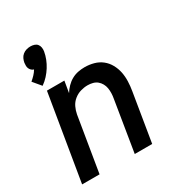

<svg xmlns="http://www.w3.org/2000/svg" viewBox="-182 -905 964 1030"><g transform="rotate(-30 300.0 -390.0)"><path d="M108 -564 67 -613Q80 -624 91.5 -636Q103 -648 112 -663Q104 -665 97.5 -671Q91 -677 87.5 -685Q84 -693 84 -702Q84 -711 85 -720Q87 -732 92.5 -744Q98 -756 108.5 -764.5Q119 -773 131.5 -776.5Q144 -780 156 -780Q168 -780 179.5 -776.5Q191 -773 198 -764.5Q205 -756 207 -744Q209 -732 207 -720Q203 -697 194.5 -675.5Q186 -654 173.5 -634Q161 -614 144.5 -596Q128 -578 108 -564ZM27 0 115 -530H223L211 -459Q222 -477 237.5 -493Q253 -509 272 -519.5Q291 -530 311.5 -534Q332 -538 352 -538Q381 -538 408.5 -530.5Q436 -523 457.5 -506Q479 -489 492.5 -464.5Q506 -440 511.5 -413Q517 -386 516 -356.5Q515 -327 510 -298L461 0H353L404 -313Q407 -329 407.5 -345.5Q408 -362 405.5 -377Q403 -392 395.5 -405.5Q388 -419 376.5 -428.5Q365 -438 349.5 -442Q334 -446 318 -446Q296 -446 274 -439.5Q252 -433 233.5 -418Q215 -403 205 -382Q195 -361 191 -339L135 0Z"/></g></svg>

Font: Iosevka Curly SmBdExObl
Style: Regular
Weight: 600
Width: 7
Italic angle: -9°
Monospace: yes
Designer: Belleve Invis
Foundry: Belleve Invis
Version: Version 11.1.0; ttfautohint (v1.8.3)